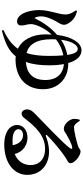

<svg xmlns="http://www.w3.org/2000/svg" viewBox="557 -1372 886 2040"><g transform="rotate(90 1000.0 -352.0)"><path d="M89 -718C106 -692 134 -652 134 -606C134 -534 87 -431 87 -328C87 -236 112 -164 138 -130C160 -104 180 -90 205 -90C236 -90 251 -108 251 -135C251 -178 236 -194 236 -238C236 -287 278 -384 347 -458L345 -393C345 -251 403 -145 498 -99C456 -38 392 12 299 54L305 71C447 35 524 -7 578 -76L610 -74C800 -74 928 -180 928 -366C928 -540 800 -634 662 -634H650C623 -730 573 -775 515 -775C481 -775 439 -755 406 -697C381 -654 361 -599 351 -516C272 -447 219 -370 173 -276C160 -287 154 -318 154 -346C154 -402 185 -464 207 -505C224 -537 244 -557 243 -591C244 -621 213 -663 186 -686C165 -704 136 -718 99 -727ZM398 -504C453 -546 510 -571 568 -582C572 -542 574 -493 574 -432C574 -337 566 -258 543 -191C454 -215 397 -295 397 -457ZM661 -588C748 -582 830 -528 830 -391C830 -239 739 -191 638 -184C665 -256 674 -341 674 -434C674 -494 669 -545 661 -588ZM403 -557C408 -599 417 -639 432 -672C452 -715 477 -735 501 -735C528 -735 551 -709 564 -624C503 -612 449 -589 413 -564Z M1333 -695C1307 -695 1282 -724 1265 -756L1251 -755C1245 -730 1242 -713 1243 -690C1246 -655 1291 -587 1350 -587C1371 -587 1388 -602 1407 -614C1445 -636 1507 -670 1544 -676C1560 -679 1570 -672 1553 -650C1501 -579 1291 -381 1193 -285C1160 -253 1144 -231 1142 -204C1140 -166 1162 -140 1184 -139C1209 -138 1219 -147 1243 -178C1328 -288 1424 -388 1561 -388C1676 -388 1735 -320 1734 -232C1733 -163 1699 -99 1616 -65C1592 -163 1510 -201 1442 -201C1368 -201 1308 -158 1308 -92C1308 -5 1395 46 1512 46C1718 46 1837 -62 1838 -196C1839 -346 1726 -430 1591 -430C1514 -430 1457 -407 1424 -396C1414 -393 1408 -400 1419 -411C1457 -451 1580 -557 1646 -600C1679 -623 1714 -631 1714 -659C1714 -702 1635 -765 1588 -765C1567 -765 1567 -750 1528 -737C1474 -720 1369 -695 1333 -695ZM1523 -44C1508 -43 1493 -42 1476 -42C1399 -42 1353 -66 1353 -104C1353 -135 1378 -154 1416 -154C1470 -154 1511 -111 1523 -44Z"/></g></svg>

Font: Noto Serif JP
Style: Bold
Weight: 700
Designer: Ryoko NISHIZUKA 西塚涼子 (kana & ideographs); Frank Grießhammer (Latin, Greek & Cyrillic); Wenlong ZHANG 张文龙 (bopomofo); San
Foundry: Adobe
Version: Version 2.001;hotconv 1.1.0;makeotfexe 2.6.0